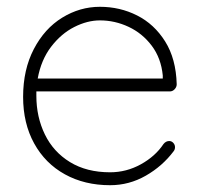

<svg xmlns="http://www.w3.org/2000/svg" viewBox="-20 -535 588 565"><path d="M495 -102Q495 -95 491 -90Q458 -46 409 -18Q360 10 304 10Q229 10 171 -22Q113 -54 80.5 -113Q48 -172 48 -250Q48 -330 79.5 -390.5Q111 -451 163 -483Q215 -515 274 -515Q333 -515 383.5 -489.5Q434 -464 466 -413Q498 -362 500 -287Q500 -279 494 -272.5Q488 -266 480 -266H87V-253Q87 -191 112 -139.5Q137 -88 186 -58Q235 -28 304 -28Q352 -28 394.5 -51.5Q437 -75 461 -111Q468 -120 478 -120Q485 -120 490 -114.5Q495 -109 495 -102ZM91 -304H459V-313Q454 -364 426.5 -400.5Q399 -437 358.5 -456Q318 -475 274 -475Q237 -475 198.5 -455.5Q160 -436 130.5 -397.5Q101 -359 91 -304Z"/></svg>

Font: Quicksand Light
Style: Regular
Weight: 300
Designer: Andrew Paglinawan
Foundry: Andrew Paglinawan
Version: Version 3.000